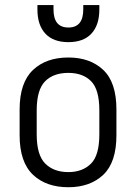

<svg xmlns="http://www.w3.org/2000/svg" viewBox="-20 -744 545 769"><path d="M112.3 -43.9Q58.6 -94.7 58.6 -202.1V-305.7Q58.6 -413.1 112.3 -463.9Q165 -513.7 253.9 -513.7Q340.8 -513.7 393.6 -463.9Q446.3 -414.1 446.3 -305.7V-202.1Q446.3 -93.8 393.6 -43.9Q340.8 5.9 253.9 5.9Q165 5.9 112.3 -43.9ZM344.7 -88.9Q377.9 -122.1 377.9 -206.1V-301.8Q377.9 -385.7 344.7 -418.9Q311.5 -452.1 253.9 -452.1Q194.3 -452.1 161.1 -418.9Q127 -384.8 127 -301.8V-206.1Q127 -123 161.1 -88.9Q195.3 -54.7 253.9 -54.7Q310.5 -54.7 344.7 -88.9ZM253.9 -575.2Q193.4 -575.2 161.6 -609.4Q129.9 -643.6 129.9 -706.1V-723.6H194.3V-706.1Q194.3 -633.8 253.9 -633.8Q313.5 -633.8 313.5 -706.1V-723.6H377.9V-706.1Q377.9 -643.6 346.2 -609.4Q314.5 -575.2 253.9 -575.2Z"/></svg>

Font: DINish
Style: Regular
Weight: 400
Designer: Bert Driehuis
Foundry: Playbeing
Version: Version 3.008; git-95204e4c-release